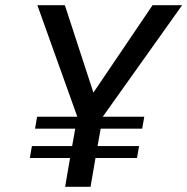

<svg xmlns="http://www.w3.org/2000/svg" viewBox="-20 -720 722 740"><path d="M376 -270H536L528 -224H368L356 -157H516L508 -111H348L329 0H231L250 -111H95L103 -157H258L270 -224H115L123 -270H278L124 -700H230L340 -363L568 -700H682Z"/></svg>

Font: Niramit Medium
Style: Italic
Weight: 500
Italic angle: -10°
Designer: Katatrad Aksorn Co.,Ltd.
Foundry: Cadson Demak Co.,Ltd.
Version: Version 1.000; ttfautohint (v1.6)